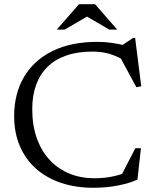

<svg xmlns="http://www.w3.org/2000/svg" viewBox="-20 -878 730 908"><path d="M425.5 -35Q465 -35 501 -41.2Q537 -47.5 573.5 -61L550.5 -42.5L620 -177H646.5L630 -29Q596.5 -12.5 540.5 -1.2Q484.5 10 421.5 10Q338 10 269.2 -13Q200.5 -36 150.8 -80Q101 -124 74 -186.8Q47 -249.5 47 -329Q47 -435.5 93.8 -514.5Q140.5 -593.5 228.5 -636.8Q316.5 -680 440 -680Q471 -680 501.5 -676.2Q532 -672.5 574.5 -662.5L547.5 -657.5L610 -699H619L648 -470L625 -465.5L544 -615L564 -595Q522 -617.5 488.5 -625.8Q455 -634 416.5 -634Q346 -634 292.8 -615.2Q239.5 -596.5 204 -561.2Q168.5 -526 150.5 -475.8Q132.5 -425.5 132.5 -362.5Q132.5 -284 154.5 -223.2Q176.5 -162.5 216 -120.5Q255.5 -78.5 309 -56.8Q362.5 -35 425.5 -35ZM385.5 -803H397.5L286 -738H248.5L353.5 -858H429.5L534.5 -738H497Z"/></svg>

Font: Newsreader 16pt
Style: Regular
Weight: 400
Designer: Hugues Gentile
Foundry: Production Type
Version: Version 1.003